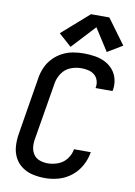

<svg xmlns="http://www.w3.org/2000/svg" viewBox="-104 -1040 784 1113"><g transform="rotate(10 288.0 -483.0)"><path d="M242 8Q281 8 321.5 -3.5Q362 -15 396 -42.5Q430 -70 450 -107.5Q470 -145 477 -186H378Q373 -155 353 -128.5Q333 -102 302.5 -90.5Q272 -79 242 -79Q218 -79 195.5 -86.5Q173 -94 159.5 -112.5Q146 -131 143 -154.5Q140 -178 144 -202L201 -544Q206 -575 225.5 -603.5Q245 -632 276 -644Q307 -656 338 -656Q359 -656 379.5 -651.5Q400 -647 415.5 -634.5Q431 -622 437.5 -602Q444 -582 440 -561Q440 -559 439 -557H539Q540 -561 541 -565Q546 -598 538 -629Q530 -660 510 -683Q490 -706 462.5 -719.5Q435 -733 403 -738Q371 -743 338 -743Q307 -743 275 -737.5Q243 -732 213 -716.5Q183 -701 159 -676Q135 -651 121.5 -620.5Q108 -590 103 -559L47 -217Q41 -180 43.5 -144Q46 -108 62 -77.5Q78 -47 106.5 -27Q135 -7 170 0.5Q205 8 242 8ZM255 -767 383 -905 467 -774 555 -827 447 -974H339L180 -834Z"/></g></svg>

Font: Iosevka Sparkle Medium Oblique
Style: Regular
Weight: 500
Italic angle: -9°
Designer: Belleve Invis
Foundry: Belleve Invis
Version: Version 4.5.0; ttfautohint (v1.8.3)